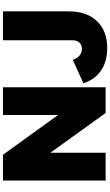

<svg xmlns="http://www.w3.org/2000/svg" viewBox="263 -1014 761 1328"><g transform="rotate(-90 644.0 -349.5)"><path d="M513 -710H705V0H527L252 -382V0H60V-710H238L513 -329ZM976 11Q883 11 820 -32Q757 -75 733 -154L895 -227Q907 -193 926.5 -178.5Q946 -164 970 -164Q998 -164 1014 -181.5Q1030 -199 1030 -230V-710H1230V-255Q1230 -131 1162.5 -60Q1095 11 976 11Z"/></g></svg>

Font: Livvic Black
Style: Regular
Weight: 900
Designer: Jacques Le Bailly, Baron von Fonthausen
Version: Version 1.001; ttfautohint (v1.8.2)